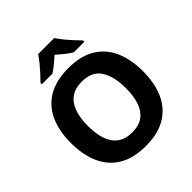

<svg xmlns="http://www.w3.org/2000/svg" viewBox="-246 -1104 1283 1283"><g transform="rotate(-45 395.5 -462.0)"><path d="M395.3 10Q278.8 10 203.1 -36Q127.5 -82 91.2 -165Q54.9 -248 54.9 -359Q54.9 -469.6 91.5 -551.9Q128.1 -634.2 203.8 -679.6Q279.4 -725 396.3 -725Q512.4 -725 587.6 -679.5Q662.7 -634 699 -551.5Q735.3 -469 735.3 -358Q735.3 -247 699 -164.5Q662.7 -82 587.6 -36Q512.4 10 395.3 10ZM395.3 -118.6Q459.2 -118.6 498.5 -147.5Q537.8 -176.4 556.1 -230.1Q574.4 -283.9 574.4 -358Q574.4 -469.8 533 -533.8Q491.6 -597.8 396.3 -597.8Q333 -597.8 293 -568.8Q253 -539.8 234.4 -486.3Q215.8 -432.7 215.8 -358Q215.8 -283.9 234.4 -230.1Q253 -176.4 293 -147.5Q333 -118.6 395.3 -118.6ZM472.2 -933.6Q486.7 -911 509.2 -883.5Q531.7 -856 555.5 -830.1Q579.4 -804.2 597.2 -786.5V-773.6H497.4Q471.4 -789 446.4 -809.2Q421.5 -829.3 395.1 -853.3Q368.7 -829.3 345.1 -810Q321.4 -790.6 295.4 -773.6H195.2V-786.5Q214.2 -805.2 237.7 -830.9Q261.2 -856.6 283.5 -883.8Q305.8 -911 320 -933.6Z"/></g></svg>

Font: Noto Sans Symbols
Style: Regular
Weight: 400
Designer: Monotype Design Team
Foundry: Monotype Imaging Inc.
Version: Version 2.002